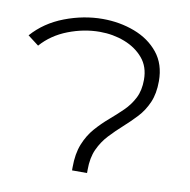

<svg xmlns="http://www.w3.org/2000/svg" viewBox="-82 -591 648 655"><g transform="rotate(10 242.0 -263.5)"><path d="M209 0V-11Q209 -58 222.5 -91.5Q236 -125 257.5 -149.5Q279 -174 303 -194.5Q327 -215 348.5 -236Q370 -257 383.5 -283.5Q397 -310 397 -347Q397 -392 372 -421.5Q347 -451 307 -466.5Q267 -482 221 -482Q166 -482 111.5 -461Q57 -440 21 -399L-17 -428Q26 -477 91.5 -502Q157 -527 223 -527Q282 -527 333.5 -507.5Q385 -488 416.5 -449Q448 -410 448 -351Q448 -308 434.5 -277Q421 -246 399.5 -223Q378 -200 354.5 -179Q331 -158 309.5 -135Q288 -112 274.5 -82.5Q261 -53 261 -11V0Z"/></g></svg>

Font: Montserrat Light
Style: Regular
Weight: 300
Designer: Julieta Ulanovsky
Foundry: Julieta Ulanovsky
Version: Version 9.000; ttfautohint (v1.8.4.7-5d5b)